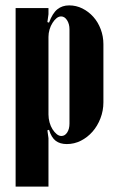

<svg xmlns="http://www.w3.org/2000/svg" viewBox="-20 -525 435 713"><path d="M156 -443 162 -441Q175 -476 193 -490.5Q211 -505 237 -505Q263 -505 286 -493.5Q309 -482 326.5 -462.5Q344 -443 354 -416.5Q364 -390 364 -361V-145Q364 -114 353 -85.5Q342 -57 323.5 -36Q305 -15 280.5 -2.5Q256 10 228 10Q203 10 187 -2Q171 -14 162 -43L156 -41L160 -12V168H38V-495H160V-472ZM160 -100Q160 -85 164 -70.5Q168 -56 175 -45Q182 -34 190.5 -27Q199 -20 208 -20Q221 -20 229.5 -33Q238 -46 238 -66V-416Q238 -436 229 -450Q220 -464 207 -464Q198 -464 190 -457.5Q182 -451 175 -440Q168 -429 164 -415.5Q160 -402 160 -388Z"/></svg>

Font: Moniqa Black Heading
Style: Regular
Weight: 900
Designer: Rajesh Rajput
Foundry: Rajesh Rajput
Version: Version 1.000